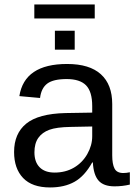

<svg xmlns="http://www.w3.org/2000/svg" viewBox="-20 -822 596 852"><path d="M202.1 9.8C244.8 9.8 281 1.4 310.8 -15.4C340.6 -32.1 366.7 -60.7 389.2 -101.1H392.1C394 -64.6 402.4 -37.8 417.2 -20.8C432 -3.7 455.7 4.9 488.3 4.9C511.4 4.9 534 2.3 556.2 -2.9V-57.6C545.4 -55.3 535.8 -54.2 527.3 -54.2C508.1 -54.2 495.1 -60.8 488.3 -74C481.4 -87.2 478 -106.8 478 -132.8V-360.4C478 -418 461.3 -462 427.7 -492.4C394.2 -522.9 344.2 -538.1 277.8 -538.1C151.5 -538.1 80.9 -490.6 65.9 -395.5L157.7 -387.2C161.3 -416.5 172 -437.8 189.9 -451.2C207.8 -464.5 236.5 -471.2 275.9 -471.2C314.9 -471.2 343.6 -461.9 361.8 -443.4C380 -424.8 389.2 -394 389.2 -351.1V-322.3L270.5 -320.3C190.4 -318.4 132.4 -302.7 96.4 -273.4C60.5 -244.1 42.5 -202.1 42.5 -147.5C42.5 -98.6 55.8 -60.2 82.5 -32.2C109.2 -4.2 149.1 9.8 202.1 9.8ZM222.2 -56.2C193.5 -56.2 171.5 -64 156 -79.6C140.5 -95.2 132.8 -117.4 132.8 -146C132.8 -172.4 138.5 -193.7 149.9 -210C161.3 -226.2 177.7 -238.3 199 -246.1C220.3 -253.9 251.6 -258.1 293 -258.8L389.2 -260.7V-217.3C389.2 -190.3 381.9 -164 367.4 -138.4C352.9 -112.9 333.2 -92.8 308.1 -78.1C283 -63.5 254.4 -56.2 222.2 -56.2ZM223.6 -601.6H311.5V-685.5H223.6ZM400.4 -740.2V-802.2H132.3V-740.2Z"/></svg>

Font: Arimo
Style: Regular
Weight: 400
Designer: Steve Matteson
Foundry: Monotype Imaging Inc.
Version: Version 1.32